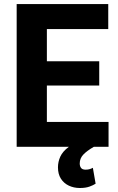

<svg xmlns="http://www.w3.org/2000/svg" viewBox="-20 -731 587 956"><path d="M447.3 0Q412.6 20 394.8 38.8Q377 57.6 377 83Q377 96.2 383.5 105Q390.1 113.8 406.2 113.8Q418.9 113.8 427.7 110.8Q436.5 107.9 442.4 104.5L456.1 183.6Q444.3 191.4 425.3 198.2Q406.2 205.1 377.4 205.1Q347.7 205.1 322.8 193.4Q297.9 181.6 283.2 158.7Q268.6 135.7 268.6 102.1Q268.6 74.7 280.3 48.8Q292 22.9 322.8 0H63V-710.9H519V-586.4H213.4V-425.8H474.1V-305.2H213.4V-124H520.5V0Z"/></svg>

Font: Robert Sans Black
Style: Regular
Weight: 900
Designer: Christian Robertson (extended by Adam Twardoch)
Foundry: Google
Version: Version 12.135;April 2, 2019;FontCreator 11.5.0.2425 64-bit;